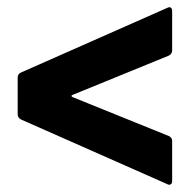

<svg xmlns="http://www.w3.org/2000/svg" viewBox="-20 -540 526 532"><path d="M457 -39Q457 -32 454 -30Q451 -28 449 -28Q446 -28 443 -30L38 -209Q29 -214 29 -223V-325Q29 -335 38 -339L443 -518Q447 -520 449 -520Q457 -520 457 -509V-400Q457 -391 448 -386L181 -277Q178 -276 178 -274Q178 -273 181 -271L448 -163Q457 -159 457 -149Z"/></svg>

Font: LinhAnh
Style: Bold
Weight: 700
Designer: Jeremy Tribby
Foundry: Tribby Type
Version: Version 1.408